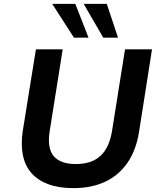

<svg xmlns="http://www.w3.org/2000/svg" viewBox="-20 -959 824 989"><path d="M358 10Q283 10 229 -10Q175 -30 142 -67.5Q109 -105 98 -159.5Q87 -214 97 -283L165 -705H303L236 -284Q222 -196 256.5 -155Q291 -114 370 -114Q452 -114 497.5 -156Q543 -198 557 -284L624 -705H763L696 -278Q681 -185 636.5 -120.5Q592 -56 522 -23Q452 10 358 10ZM512 -765 411 -939H530L588 -765ZM361 -765 249 -939H368L436 -765Z"/></svg>

Font: Nunito Sans 6pt
Style: Bold Italic
Weight: 700
Italic angle: -9°
Version: Version 3.101;gftools[0.9.27]